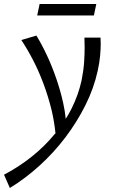

<svg xmlns="http://www.w3.org/2000/svg" viewBox="-76 -628 563 955"><path d="M-56 241Q18 202 82 151Q146 100 195 40Q198 38 200 35Q194 -23 181 -79Q164 -148 140.5 -211Q117 -274 88.5 -329Q60 -384 30 -429L105 -451Q132 -407 157.5 -352.5Q183 -298 203.5 -238.5Q224 -179 238 -117Q247 -77 251 -37Q267 -62 280 -88Q314 -156 330 -229Q340 -280 342.5 -320.5Q345 -361 345 -390Q345 -415 344 -441H424Q425 -426 425 -411Q425 -385 422 -351Q419 -317 410 -276Q391 -189 349 -105Q307 -21 249.5 55Q192 131 121 195.5Q50 260 -27 307ZM109 -551 121 -608H403L391 -551Z"/></svg>

Font: Isabella Sans
Style: Italic
Weight: 400
Italic angle: -12°
Designer: Christian Thalmann (Catharsis Fonts), Cristiano Sobral
Foundry: The Isabella Sans Project Authors
Version: Version 2.026; ttfautohint (v1.8.4.7-5d5b-dirty)